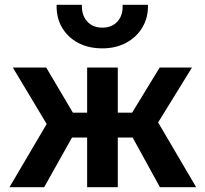

<svg xmlns="http://www.w3.org/2000/svg" viewBox="-20 -782 857 802"><path d="M344 0V-207.5H206V-311.5H344V-500H472V-311.5H609V-207.5H472V0ZM19.5 0 175 -264 33.5 -500H173L312.5 -264L164.5 0ZM648 0 503 -264 647 -500H782L640.5 -270.5L799.5 0ZM407.5 -580Q349.5 -580 306 -603.2Q262.5 -626.5 238.8 -667.5Q215 -708.5 216.5 -762H322Q320.5 -719 343.8 -692.8Q367 -666.5 407.5 -666.5Q448 -666.5 471.2 -692.8Q494.5 -719 492 -762H598Q599.5 -709.5 575.2 -668.2Q551 -627 507.5 -603.5Q464 -580 407.5 -580Z"/></svg>

Font: Geologica Cursive Medium
Style: Regular
Weight: 500
Designer: Sindre Bremnes, Frode Helland
Foundry: Monokrom Skriftforlag AS
Version: Version 1.010;gftools[0.9.28]